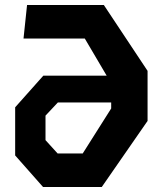

<svg xmlns="http://www.w3.org/2000/svg" viewBox="-20 -750 660 770"><path d="M40.8 -126.6V-319.7L153.7 -446.5H482.2V-339.1H212.1L162.5 -286.3V-188L211 -134.6H311.8L425.9 -315V-415.8L320.1 -595.4H74.3L88.5 -730H396.4L571.8 -465.8V-265L388.1 0H152.7Z"/></svg>

Font: Monaspace Krypton Var ExLight
Style: Regular
Weight: 200
Designer: Riley Cran and the Lettermatic Team
Version: Version 1.200 (Monaspace Krypton Var)